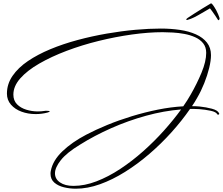

<svg xmlns="http://www.w3.org/2000/svg" viewBox="-20 -683 1350 1163"><path d="M439 460Q403 460 367.5 451.5Q332 443 309 423Q286 403 286 369Q286 364 286.5 359.5Q287 355 288 351Q300 289 358 233.5Q416 178 502 133Q559 103 629.5 74Q700 45 778.5 21Q857 -3 936.5 -19Q1016 -35 1090 -39Q1103 -57 1114 -75Q1125 -93 1135 -110Q1173 -176 1201 -243.5Q1229 -311 1229 -363Q1229 -398 1210.5 -421Q1192 -444 1162 -457.5Q1132 -471 1097 -477.5Q1062 -484 1027 -486Q992 -488 965 -488Q879 -488 779 -474Q679 -460 577.5 -435Q476 -410 383.5 -375Q291 -340 218 -298Q145 -256 103 -208.5Q61 -161 61 -110Q61 -74 83 -51.5Q105 -29 139.5 -18.5Q174 -8 209 -8Q230 -8 249 -11Q252 -12 255.5 -12Q259 -12 262 -12Q270 -12 275.5 -11Q281 -10 281 -8Q281 -5 267 -1Q233 8 196 8Q150 8 110.5 -6.5Q71 -21 46.5 -49Q22 -77 22 -116Q22 -174 56 -223.5Q90 -273 149 -313Q208 -353 285 -385Q362 -417 449.5 -440.5Q537 -464 626.5 -479.5Q716 -495 800 -502.5Q884 -510 954 -510Q1014 -510 1069 -502Q1124 -494 1166.5 -475Q1209 -456 1233.5 -425Q1258 -394 1258 -349Q1258 -316 1247 -271Q1236 -226 1217 -178.5Q1198 -131 1174 -90Q1167 -77 1159 -64.5Q1151 -52 1143 -40Q1154 -40 1165.5 -39.5Q1177 -39 1188 -38Q1228 -34 1263.5 -24.5Q1299 -15 1307 3Q1308 4 1308 6Q1308 10 1303 11.5Q1298 13 1296 9Q1289 -5 1256.5 -12Q1224 -19 1186 -22Q1173 -23 1159 -23Q1145 -23 1131 -23Q1082 48 1019 118Q956 188 884.5 249.5Q813 311 737 358.5Q661 406 585.5 433Q510 460 439 460ZM425 443Q492 443 564 415.5Q636 388 708 340.5Q780 293 847.5 233Q915 173 973.5 107.5Q1032 42 1077 -20Q974 -12 865 18Q756 48 653.5 93.5Q551 139 465 193Q384 242 348.5 287Q313 332 313 367Q313 401 343.5 422Q374 443 425 443ZM1111.2 -561.9Q1107.8 -561.9 1108.5 -565.3Q1109.6 -570.4 1118.3 -575.5Q1133.2 -585.7 1157.3 -601Q1181.3 -616.3 1208.2 -632.9Q1235 -649.4 1258.3 -663Q1266.6 -662.2 1289.5 -621.4Q1296.1 -608.6 1301.3 -596.7Q1306.4 -584.8 1308.4 -578Q1310.9 -573.8 1309.7 -567.8Q1308.8 -563.6 1305.3 -561.5Q1301.9 -559.3 1300.8 -561.9Q1294.6 -572.9 1284.1 -587.8Q1273.6 -602.7 1264.8 -615.4Q1256 -628.2 1251.8 -632.4Q1241.2 -626.5 1222.8 -615.4Q1204.3 -604.4 1180.2 -590.8Q1153.2 -575.5 1135.7 -569.1Q1118.2 -562.7 1113.8 -561.9Z"/></svg>

Font: WindSong
Style: Regular
Weight: 400
Designer: Robert E. Leuschke
Foundry: Robert E. Leuschke
Version: Version 1.010; ttfautohint (v1.8.3)